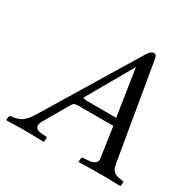

<svg xmlns="http://www.w3.org/2000/svg" viewBox="-148 -808 962 960"><g transform="rotate(30 333.5 -328.0)"><path d="M307.1 -283.2H474.1L433.1 -549.8H431.2L286.1 -295.9Q283.7 -292 283.7 -290Q283.7 -283.2 307.1 -283.2ZM161.1 -79.1Q153.8 -66.4 153.8 -55.7Q153.8 -31.7 189.9 -28.8L216.8 -26.9Q224.1 -26.9 223.1 -19L221.2 0L217.8 2Q147.5 0 92.8 0Q76.2 0 3.9 2L2.9 0L5.9 -19Q7.3 -26.9 15.1 -26.9Q49.8 -29.3 72.8 -43.9Q95.7 -58.6 122.1 -102.1L437 -622.1Q449.7 -643.1 457.5 -650.4Q465.8 -658.2 476.1 -658.2Q485.8 -658.2 489.7 -651.1Q493.7 -644 496.1 -627.9L587.9 -85.9Q592.3 -56.6 605.7 -43.7Q619.1 -30.8 647.9 -27.8L658.2 -26.9Q667 -26.9 666 -19L664.1 0L662.1 2Q591.8 0 548.8 0Q494.1 0 421.9 2L420.9 0L422.9 -19Q423.3 -26.9 431.2 -26.9L459 -28.8Q507.8 -32.2 507.8 -62.5Q507.8 -64.9 506.8 -71.8L481.9 -241.2H282.2Q265.1 -241.2 257.8 -237.8Q250.5 -234.4 245.1 -224.1Z"/></g></svg>

Font: Linux Libertine G
Style: Italic
Weight: 400
Italic angle: -12°
Designer: Philipp H. Poll
Foundry: Philipp H. Poll
Version: Version 5.1.3